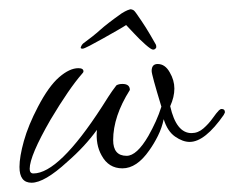

<svg xmlns="http://www.w3.org/2000/svg" viewBox="-20 -363 505 414"><path d="M48 31Q22 31 22 -3Q22 -25 31.5 -59Q41 -93 62 -133Q85 -177 107.5 -196.5Q130 -216 149 -216Q160 -216 160 -209Q160 -207 157 -204Q129 -172 89 -105Q44 -27 44 1Q44 11 52 11Q107 11 200 -133Q207 -144 214 -155Q221 -166 231 -179Q236 -182 244 -182Q260 -182 260 -169Q224 -112 224 -61Q224 -27 253 -27Q275 -27 300 -70Q309 -86 316 -101.5Q323 -117 328 -133Q307 -202 307 -210Q307 -225 320 -225Q336 -225 346 -207Q356 -190 356 -172Q356 -154 347 -134Q360 -76 393 -76Q407 -76 418.5 -86Q430 -96 438.5 -108Q447 -120 452 -125Q455 -128 458 -128Q465 -128 465 -121Q465 -120 463.5 -117.5Q462 -115 463 -116Q422 -57 389 -57Q374 -57 357.5 -68.5Q341 -80 333 -106Q329 -87 320.5 -70Q312 -53 302 -39Q275 0 244 0Q214 0 199 -28Q186 -51 189 -83Q163 -47 125 -14Q76 31 48 31ZM310 -256Q306 -256 293.5 -267Q281 -278 269 -291Q257 -304 252 -309Q246 -305 232 -297Q218 -289 202 -280Q186 -271 173.5 -264.5Q161 -258 158 -258Q152 -258 155 -263Q156 -266 159 -269Q181 -285 196 -298.5Q211 -312 242 -334Q250 -339 255 -341Q260 -343 261 -343Q264 -343 267 -341.5Q270 -340 274 -334Q286 -317 294.5 -303.5Q303 -290 316 -267Q317 -265 317 -261Q315 -256 310 -256Z"/></svg>

Font: Corinthia
Style: Regular
Weight: 400
Designer: Robert E. Leuschke
Foundry: Robert E. Leuschke
Version: Version 1.013; ttfautohint (v1.8.3)